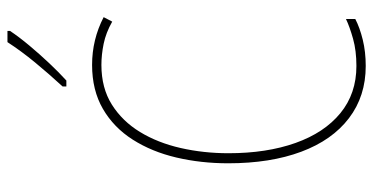

<svg xmlns="http://www.w3.org/2000/svg" viewBox="-263 -728 1001 515"><g transform="rotate(-90 237.5 -470.5)"><path d="M321 -699Q259 -699 214.5 -671Q170 -643 141 -595.5Q112 -548 98 -486.5Q84 -425 84 -358Q84 -256 111.5 -178.5Q139 -101 191.5 -58Q244 -15 318 -15Q359 -15 391 -24Q423 -33 444 -43V-18Q421 -6 388.5 2Q356 10 318 10Q237 10 178 -35Q119 -80 88 -163Q57 -246 57 -359Q57 -432 72.5 -498Q88 -564 120.5 -615Q153 -666 203 -695Q253 -724 321 -724Q389 -724 449 -693L437 -670Q407 -687 377.5 -693Q348 -699 321 -699ZM412 -944Q396 -920 373 -892.5Q350 -865 325.5 -839Q301 -813 279 -793H263V-803Q297 -840 327.5 -877Q358 -914 382 -951H412Z"/></g></svg>

Font: Noto Sans Gurmukhi UI Condensed Thin
Style: Regular
Weight: 100
Width: 3
Designer: Jelle Bosma - Monotype Design Team
Foundry: Monotype Imaging Inc.
Version: Version 2.004; ttfautohint (v1.8.4.7-5d5b)